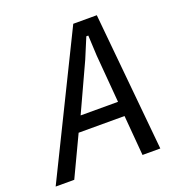

<svg xmlns="http://www.w3.org/2000/svg" viewBox="-160 -805 852 912"><g transform="rotate(-20 266.0 -349.0)"><path d="M406 0 389 -203H157L61 0H-33L310 -698H429L496 0ZM363 -518 358 -621H348L305 -518L194 -277H383Z"/></g></svg>

Font: IBM Plex Sans Condensed Text
Style: Italic
Weight: 450
Width: 3
Italic angle: -11°
Designer: Mike Abbink, Paul van der Laan, Pieter van Rosmalen
Foundry: Bold Monday
Version: Version 1.1